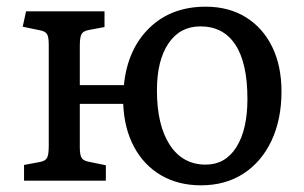

<svg xmlns="http://www.w3.org/2000/svg" viewBox="-20 -541 909 575"><path d="M582 14Q514 14 462.5 -16Q411 -46 381.5 -101Q352 -156 349 -230H219V-100Q219 -78 224 -69Q229 -60 244 -57L297 -46V0H52V-47L100 -56Q116 -59 121 -68.5Q126 -78 126 -104V-407Q126 -430 121 -438.5Q116 -447 101 -450L48 -461L58 -507H293V-460L245 -451Q229 -448 224 -438.5Q219 -429 219 -403V-286H351Q362 -394 427.5 -457.5Q493 -521 596 -521Q665 -521 716 -489.5Q767 -458 795 -401Q823 -344 823 -267Q823 -183 793 -119.5Q763 -56 709 -21Q655 14 582 14ZM596 -48Q655 -48 688 -100.5Q721 -153 721 -245Q721 -352 685 -407Q649 -462 580 -462Q519 -462 484.5 -411Q450 -360 450 -270Q450 -166 488.5 -107Q527 -48 596 -48Z"/></svg>

Font: Literata 12pt
Style: Regular
Weight: 400
Designer: Latin by Veronika Burian and Jose Scaglione. Greek by Irene Vlachou. Cyrillic by Vera Evstafieva.
Foundry: TypeTogether
Version: Version 3.002